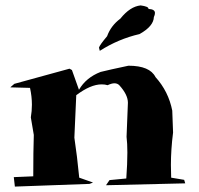

<svg xmlns="http://www.w3.org/2000/svg" viewBox="-20 -757 737 710"><path d="M35 -67 31 -102 103 -105Q103 -199 105 -258L94 -323Q98 -346 98 -370Q98 -400 91 -432L18 -434L33 -447L237 -503L246 -498L272 -425Q298 -470 352 -491Q384 -499 455 -514Q534 -514 555 -472Q603 -419 617 -348L620 -267Q612 -204 612 -147Q612 -123 613 -100L661 -92L665 -79L372 -72L385 -91L447 -97Q451 -152 451 -193Q451 -227 448 -251L453 -377Q453 -407 421 -442Q414 -449 403 -449Q393 -449 378 -442Q368 -445 356 -445Q315 -445 262 -405L255 -248Q265 -182 273 -100L324 -82L311 -77ZM349 -569 346 -581Q349 -591 376 -623Q390 -662 425 -688Q461 -733 500 -737Q529 -733 529 -725V-724Q553 -723 553 -709Q553 -702 549 -694Q548 -660 496 -631Q418 -613 349 -569Z"/></svg>

Font: Xiangcui Kesong Xiangcui Kesong
Style: Regular
Weight: 400
Version: Version 1.501;March 28, 2024;FontCreator 14.0.0.2814 64-bit